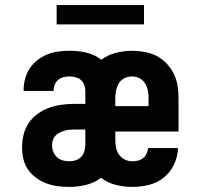

<svg xmlns="http://www.w3.org/2000/svg" viewBox="-20 -728 790 756"><path d="M253 8Q230 8 207 5Q184 2 162.5 -6Q141 -14 122 -28Q103 -42 90 -61Q77 -80 72 -102.5Q67 -125 67 -148Q67 -173 73 -198Q79 -223 93.5 -244Q108 -265 128.5 -280Q149 -295 173 -303.5Q197 -312 222 -315.5Q247 -319 272 -319H316V-371Q316 -383 311.5 -394.5Q307 -406 298 -413.5Q289 -421 277 -424Q265 -427 253 -427Q242 -427 230 -424Q218 -421 209 -413.5Q200 -406 195.5 -394.5Q191 -383 191 -371V-370H73V-374Q73 -396 79 -418Q85 -440 97 -458.5Q109 -477 127 -491Q145 -505 165.5 -513.5Q186 -522 208.5 -525Q231 -528 253 -528Q270 -528 286.5 -526.5Q303 -525 319.5 -521Q336 -517 351 -510Q366 -503 379 -493Q405 -512 436.5 -520Q468 -528 500 -528Q524 -528 549 -523.5Q574 -519 596 -508Q618 -497 635.5 -478.5Q653 -460 664 -438Q675 -416 679 -391.5Q683 -367 683 -342V-210H434V-178Q434 -163 437 -147.5Q440 -132 448.5 -119.5Q457 -107 471 -100Q485 -93 501 -93Q512 -93 523 -95.5Q534 -98 543 -105Q552 -112 557 -122.5Q562 -133 563 -145H681Q680 -112 665.5 -81Q651 -50 625 -29Q599 -8 566.5 0Q534 8 501 8Q468 8 436 0Q404 -8 378 -28Q352 -8 319 0Q286 8 253 8ZM565 -310V-342Q565 -357 562 -372Q559 -387 551 -400Q543 -413 529 -420Q515 -427 500 -427Q484 -427 470 -420Q456 -413 448 -400Q440 -387 437 -372Q434 -357 434 -342V-310ZM253 -93Q267 -93 279.5 -97.5Q292 -102 300.5 -111.5Q309 -121 312.5 -133.5Q316 -146 316 -159V-218H272Q262 -218 252 -217Q242 -216 232.5 -213Q223 -210 214 -205.5Q205 -201 198 -193.5Q191 -186 188 -176Q185 -166 185 -156Q185 -143 190 -130.5Q195 -118 204.5 -109Q214 -100 227 -96.5Q240 -93 253 -93ZM203 -632V-708H547V-632Z"/></svg>

Font: Iosevka Plex Etoile
Style: Bold
Weight: 700
Designer: Belleve Invis
Foundry: Belleve Invis
Version: Version 25.1.1; ttfautohint (v1.8.4)